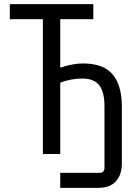

<svg xmlns="http://www.w3.org/2000/svg" viewBox="-20 -745 640 929"><path d="M271.5 91H465.5Q474.5 91 480 84.5Q485.5 78 485.5 70V-230Q485.5 -300 460.2 -332.5Q435 -365 378.5 -365Q350 -365 321.5 -359.5Q293 -354 271.5 -345V0H187.5V-652H27.5V-725H431.5V-652H271.5V-419H276.5Q301 -427.5 328.5 -432.8Q356 -438 381.5 -438Q480 -438 524.8 -385.2Q569.5 -332.5 569.5 -230V46Q569.5 100 541 132Q512.5 164 455.5 164H271.5Z"/></svg>

Font: JuliaMono
Style: Bold
Weight: 700
Monospace: yes
Designer: cormullion
Foundry: corm
Version: Version 0.055; ttfautohint (v1.8.4)